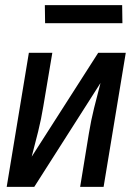

<svg xmlns="http://www.w3.org/2000/svg" viewBox="-20 -725 540 745"><path d="M6 0 92 -520H183L148 -312Q140 -263 128 -214.5Q116 -166 103 -117L361 -520H468L382 0H291L325 -208Q333 -257 345 -305.5Q357 -354 370 -403L113 0ZM155 -635 154 -705H454L455 -635Z"/></svg>

Font: Iosevka Term Curly Md Obl
Style: Regular
Weight: 500
Italic angle: -9°
Designer: Belleve Invis
Foundry: Belleve Invis
Version: Version 32.3.0